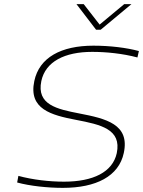

<svg xmlns="http://www.w3.org/2000/svg" viewBox="-20 -900 692 929"><path d="M645 -622 652 -653C593 -669 513 -679 432 -679C276 -679 170 -622 146 -508C117 -372 228 -343 348 -320C468 -297 569 -275 545 -159C525 -67 430 -21 290 -21C219 -21 139 -30 69 -49L63 -17C125 0 211 9 284 9C445 9 555 -47 579 -160C609 -299 493 -326 364 -351C256 -372 156 -393 180 -508C200 -602 293 -649 426 -649C494 -649 573 -641 645 -622ZM350 -880 445 -756H467L616 -880H581L462 -781L385 -880Z"/></svg>

Font: LT Wave Text Thin Italic
Style: Regular
Weight: 100
Designer: Daniel Lyons
Version: Version 2.5 (Glyphs App)